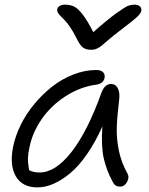

<svg xmlns="http://www.w3.org/2000/svg" viewBox="-20 -750 641 825"><path d="M558.1 -730Q574.2 -730 581.8 -721.9Q589.4 -713.9 586.9 -702.1Q584.5 -691.9 568.1 -676.5Q551.8 -661.1 491.2 -615.2Q469.2 -598.6 447.5 -580.1Q425.8 -561.5 417 -554Q408.2 -546.4 396.7 -541.3Q385.3 -536.1 371.1 -536.1Q348.6 -536.1 335.4 -546.6Q322.3 -557.1 308.1 -586.9Q295.9 -611.8 282.2 -632.1Q268.6 -652.3 258.5 -662.6Q248.5 -672.9 240 -681.4Q231.4 -689.9 228 -696.5Q224.6 -703.1 226.1 -710.9Q227.5 -719.2 236.8 -724.6Q246.1 -730 258.8 -730Q282.2 -730 298.8 -721.7Q315.4 -713.4 335.4 -687.5Q355.5 -661.6 380.9 -611.8Q441.4 -665.5 479.7 -693.1Q518.1 -720.7 531 -725.3Q543.9 -730 558.1 -730ZM141.1 55.2Q76.2 55.2 48.3 8.1Q20.5 -39.1 36.1 -118.2Q45.4 -165 68.8 -212.9Q92.3 -260.7 127.2 -302.7Q162.1 -344.7 203.9 -377.7Q245.6 -410.6 295.2 -429.9Q344.7 -449.2 394 -449.2Q412.6 -449.2 422.4 -440.2Q432.1 -431.2 429.2 -415Q424.3 -390.6 393.1 -386.2Q323.2 -376.5 261.2 -336.2Q199.2 -295.9 159.4 -238.5Q119.6 -181.2 106.9 -118.2Q100.6 -90.3 100.1 -70.1Q99.6 -49.8 105 -19Q122.1 -8.8 149.9 -8.8Q218.3 -8.8 287.4 -97.2Q356.4 -185.5 416 -352.1Q430.2 -389.2 457 -389.2Q476.6 -389.2 486.1 -371.1Q495.6 -353 492.2 -323.2Q482.9 -246.6 481.7 -200Q480.5 -153.3 490.7 -103Q501 -52.7 526.9 -5.9Q537.1 11.2 526.1 31.5Q515.1 51.8 497.1 51.8Q483.9 51.8 476.6 46.9Q469.2 42 463.9 30.8Q437 -19 425.5 -71Q414.1 -123 419.9 -207Q389.6 -138.7 353.3 -86.7Q316.9 -34.7 280.3 -4.6Q243.7 25.4 208.7 40.3Q173.8 55.2 141.1 55.2Z"/></svg>

Font: Shantell Sans Bouncy
Style: Italic
Weight: 300
Italic angle: -11.31°
Designer: Stephen Nixon, Anya Danilova, Shantell Martin
Foundry: Arrow Type
Version: Version 1.006;[9816181b4]